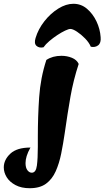

<svg xmlns="http://www.w3.org/2000/svg" viewBox="-149 -795 552 1015"><path d="M8 200Q-36 200 -67 183.5Q-98 167 -113.5 142Q-129 117 -129 90Q-129 50 -94.5 17.5Q-60 -15 12 -15Q-2 10 -8 30Q-14 50 -14 67Q-14 92 -4 105Q6 118 19 118Q41 118 46 80.5Q51 43 51 -19V-72Q51 -178 58 -280.5Q65 -383 96 -478Q129 -500 176 -500Q205 -500 231 -489.5Q257 -479 267 -457Q239 -372 223.5 -284Q208 -196 193 -90Q185 -35 174.5 17Q164 69 145.5 110.5Q127 152 94.5 176Q62 200 8 200ZM81 -545Q58 -540 44 -552.5Q30 -565 39 -594Q53 -641 85.5 -682.5Q118 -724 159 -749.5Q200 -775 239 -775Q280 -775 311 -748.5Q342 -722 361 -682Q380 -642 383 -599Q386 -568 370 -555.5Q354 -543 331 -548Q322 -570 301 -591.5Q280 -613 258 -627.5Q236 -642 223 -642Q214 -642 195 -633Q176 -624 154 -609.5Q132 -595 112 -578Q92 -561 81 -545Z"/></svg>

Font: Agbalumo
Style: Regular
Weight: 400
Designer: Raphael Alegbeleye
Foundry: Sorkin Type Co.
Version: Version 1.000; ttfautohint (v1.8.4)